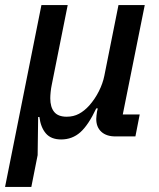

<svg xmlns="http://www.w3.org/2000/svg" viewBox="-33 -540 629 760"><path d="M91 200H-13L131 -520H235L172 -205Q169 -191 167.5 -176Q166 -161 166 -151Q166 -116 181.5 -97Q197 -78 231 -78Q258 -78 279.5 -89.5Q301 -101 320 -122Q343 -148 358.5 -179Q374 -210 380 -240L436 -520H540L453 -87H520L503 0H424Q388 0 368 -18.5Q348 -37 348 -69Q348 -75 349 -83Q350 -91 351 -98L354 -111H348Q317 -45 285 -16.5Q253 12 209 12Q169 12 148.5 -12Q128 -36 123 -77H118L116 74Z"/></svg>

Font: IBM Plex Sans Medium
Style: Italic
Weight: 500
Italic angle: -11.31°
Designer: Mike Abbink, Paul van der Laan, Pieter van Rosmalen
Foundry: Bold Monday
Version: Version 3.201